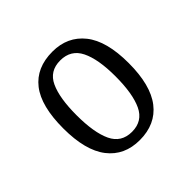

<svg xmlns="http://www.w3.org/2000/svg" viewBox="-101 -811 523 523"><g transform="rotate(-45 160.5 -549.5)"><path d="M160 -380Q101 -380 68 -422.5Q35 -465 35 -550Q35 -636 67.5 -677.5Q100 -719 162 -719Q220 -719 253.5 -677Q287 -635 287 -550Q287 -465 254 -422.5Q221 -380 160 -380ZM161 -411Q202 -411 219 -447Q236 -483 236 -550Q236 -616 218.5 -651.5Q201 -687 160 -687Q119 -687 102.5 -651.5Q86 -616 86 -550Q86 -483 103 -447Q120 -411 161 -411Z"/></g></svg>

Font: Noto Serif Lao Condensed Light
Style: Regular
Weight: 300
Width: 3
Designer: Monotype Design Team
Foundry: Monotype Imaging Inc.
Version: Version 2.003; ttfautohint (v1.8.4.7-5d5b)